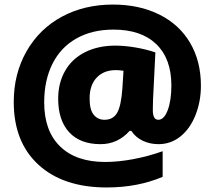

<svg xmlns="http://www.w3.org/2000/svg" viewBox="-20 -743 937 838"><path d="M856.9 -369.1Q856.9 -300.3 833.3 -240.7Q809.6 -181.2 767.6 -147.5Q725.6 -113.8 671.9 -113.8Q633.3 -113.8 602.1 -129.2Q570.8 -144.5 553.2 -171.9H545.9Q493.7 -113.8 418.9 -113.8Q329.6 -113.8 281.7 -166Q233.9 -218.3 233.9 -312Q233.9 -380.9 264.2 -433.8Q294.4 -486.8 351.6 -515.4Q408.7 -543.9 483.9 -543.9Q523.4 -543.9 571 -535.9Q618.7 -527.8 658.2 -514.2L647.9 -308.1L647 -262.2Q647 -220.2 670.9 -220.2Q696.3 -220.2 712.2 -262.7Q728 -305.2 728 -370.1Q728 -486.8 662.1 -550.3Q596.2 -613.8 475.1 -613.8Q382.3 -613.8 313.7 -575.2Q245.1 -536.6 209 -464.6Q172.9 -392.6 172.9 -295.9Q172.9 -171.4 242.4 -103.8Q312 -36.1 439 -36.1Q495.6 -36.1 561.3 -48.3Q627 -60.5 689.9 -83V28.8Q580.6 75.2 445.8 75.2Q256.3 75.2 148.2 -23.7Q40 -122.6 40 -297.9Q40 -421.4 95.9 -519.3Q151.9 -617.2 250.2 -670.2Q348.6 -723.1 473.1 -723.1Q587.4 -723.1 675 -679.7Q762.7 -636.2 809.8 -555.9Q856.9 -475.6 856.9 -369.1ZM371.1 -313Q371.1 -264.2 388.9 -242.2Q406.7 -220.2 436 -220.2Q473.6 -220.2 491.2 -250.5Q508.8 -280.8 514.2 -357.9L519 -434.1Q499.5 -437 485.8 -437Q433.1 -437 402.1 -404.3Q371.1 -371.6 371.1 -313Z"/></svg>

Font: Sahel Black FD
Style: Black-FD
Weight: 900
Foundry: Saber Rastikerdar (saber.rastikerdar@gmail.com)
Version: Version 3.3.1